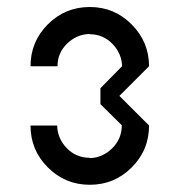

<svg xmlns="http://www.w3.org/2000/svg" viewBox="-20 -853 508 540"><path d="M140.8 -500Q141.7 -463.3 167.9 -436.2Q194.2 -409.2 232.5 -409.2V-408.3Q268.3 -409.2 295.4 -435.8Q322.5 -462.5 322.5 -500H323.3L262.5 -560V-605L323.3 -666.7Q322.5 -702.5 296.2 -729.6Q270 -756.7 232.5 -756.7V-757.5Q195.8 -756.7 168.8 -730.4Q141.7 -704.2 141.7 -666.7H65.8Q65.8 -735.8 114.6 -784.6Q163.3 -833.3 232.5 -833.3Q301.7 -833.3 350.4 -784.2Q399.2 -735 399.2 -666.7L315.8 -583.3L399.2 -500Q399.2 -430.8 350.4 -382.1Q301.7 -333.3 232.5 -333.3Q163.3 -333.3 114.6 -382.1Q65.8 -430.8 65.8 -500Z"/></svg>

Font: 0xA000-Squarish
Style: Squareish
Weight: 400
Version: Version 0.1